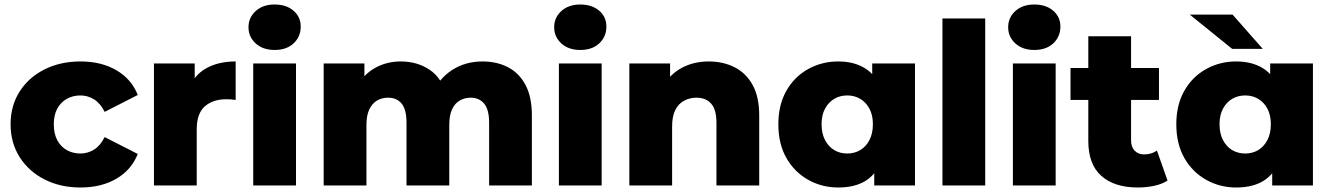

<svg xmlns="http://www.w3.org/2000/svg" viewBox="-20 -824 5914 853"><path d="M338 9Q248 9 177.5 -27Q107 -63 67 -126.5Q27 -190 27 -272Q27 -354 67 -417Q107 -480 177.5 -515.5Q248 -551 338 -551Q430 -551 497 -512Q564 -473 592 -402L445 -327Q426 -365 398 -382.5Q370 -400 337 -400Q304 -400 277 -385Q250 -370 234.5 -341.5Q219 -313 219 -272Q219 -230 234.5 -201Q250 -172 277 -157Q304 -142 337 -142Q370 -142 398 -159.5Q426 -177 445 -215L592 -140Q564 -69 497 -30Q430 9 338 9Z M664 0V-542H845V-384L818 -429Q842 -490 896 -520.5Q950 -551 1027 -551V-380Q1014 -382 1004.5 -382.5Q995 -383 984 -383Q926 -383 890 -351.5Q854 -320 854 -249V0Z M1105 0V-542H1295V0ZM1200 -602Q1148 -602 1116 -631Q1084 -660 1084 -703Q1084 -746 1116 -775Q1148 -804 1200 -804Q1252 -804 1284 -776.5Q1316 -749 1316 -706Q1316 -661 1284.5 -631.5Q1253 -602 1200 -602Z M2124 -551Q2187 -551 2236.5 -525.5Q2286 -500 2314.5 -447Q2343 -394 2343 -310V0H2153V-279Q2153 -337 2131 -363.5Q2109 -390 2071 -390Q2044 -390 2022 -377Q2000 -364 1988 -337.5Q1976 -311 1976 -269V0H1786V-279Q1786 -337 1764.5 -363.5Q1743 -390 1704 -390Q1676 -390 1654.5 -377Q1633 -364 1620.5 -337.5Q1608 -311 1608 -269V0H1418V-542H1599V-391L1563 -434Q1593 -492 1645 -521.5Q1697 -551 1761 -551Q1834 -551 1889.5 -513.5Q1945 -476 1964 -397L1902 -410Q1931 -476 1989.5 -513.5Q2048 -551 2124 -551Z M2463 0V-542H2653V0ZM2558 -602Q2506 -602 2474 -631Q2442 -660 2442 -703Q2442 -746 2474 -775Q2506 -804 2558 -804Q2610 -804 2642 -776.5Q2674 -749 2674 -706Q2674 -661 2642.5 -631.5Q2611 -602 2558 -602Z M3129 -551Q3192 -551 3243 -525.5Q3294 -500 3323.5 -447Q3353 -394 3353 -310V0H3163V-279Q3163 -337 3139.5 -363.5Q3116 -390 3074 -390Q3044 -390 3019 -376.5Q2994 -363 2980 -335Q2966 -307 2966 -262V0H2776V-542H2957V-388L2922 -433Q2953 -492 3007 -521.5Q3061 -551 3129 -551Z M3704 9Q3631 9 3570 -25.5Q3509 -60 3473.5 -122.5Q3438 -185 3438 -272Q3438 -358 3473.5 -420.5Q3509 -483 3570 -517Q3631 -551 3704 -551Q3774 -551 3822.5 -521Q3871 -491 3896.5 -429Q3922 -367 3922 -272Q3922 -175 3898 -113Q3874 -51 3826 -21Q3778 9 3704 9ZM3744 -142Q3776 -142 3801.5 -157Q3827 -172 3842.5 -201.5Q3858 -231 3858 -272Q3858 -313 3842.5 -341.5Q3827 -370 3801.5 -385Q3776 -400 3744 -400Q3712 -400 3686.5 -385Q3661 -370 3645.5 -341.5Q3630 -313 3630 -272Q3630 -231 3645.5 -201.5Q3661 -172 3686.5 -157Q3712 -142 3744 -142ZM3864 0V-93L3865 -272L3855 -451V-542H4045V0Z M4167 0V-742H4357V0Z M4480 0V-542H4670V0ZM4575 -602Q4523 -602 4491 -631Q4459 -660 4459 -703Q4459 -746 4491 -775Q4523 -804 4575 -804Q4627 -804 4659 -776.5Q4691 -749 4691 -706Q4691 -661 4659.5 -631.5Q4628 -602 4575 -602Z M5035 9Q4931 9 4873 -42.5Q4815 -94 4815 -198V-663H5005V-200Q5005 -171 5021 -154.5Q5037 -138 5062 -138Q5096 -138 5120 -155L5167 -22Q5143 -6 5108 1.5Q5073 9 5035 9ZM4736 -380V-522H5129V-380Z M5472 9Q5399 9 5338 -25.5Q5277 -60 5241.5 -122.5Q5206 -185 5206 -272Q5206 -358 5241.5 -420.5Q5277 -483 5338 -517Q5399 -551 5472 -551Q5542 -551 5590.5 -521Q5639 -491 5664.5 -429Q5690 -367 5690 -272Q5690 -175 5666 -113Q5642 -51 5594 -21Q5546 9 5472 9ZM5512 -142Q5544 -142 5569.5 -157Q5595 -172 5610.5 -201.5Q5626 -231 5626 -272Q5626 -313 5610.5 -341.5Q5595 -370 5569.5 -385Q5544 -400 5512 -400Q5480 -400 5454.5 -385Q5429 -370 5413.5 -341.5Q5398 -313 5398 -272Q5398 -231 5413.5 -201.5Q5429 -172 5454.5 -157Q5480 -142 5512 -142ZM5632 0V-93L5633 -272L5623 -451V-542H5813V0ZM5454 -607 5266 -759H5456L5590 -607Z"/></svg>

Font: MOST Montserrat ExtraBold
Style: Regular
Weight: 800
Designer: Julieta Ulanovsky
Foundry: Julieta Ulanovsky
Version: Version 8.000;March 11, 2024;FontCreator 15.0.0.2926 64-bit